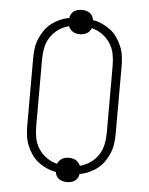

<svg xmlns="http://www.w3.org/2000/svg" viewBox="-57 -828 713 921"><g transform="rotate(5 300.0 -367.5)"><path d="M300 47Q290 47 280 44.5Q270 42 262 36.5Q254 31 249 22Q244 13 243 3Q219 -1 197 -11Q175 -21 156.5 -35.5Q138 -50 124.5 -70Q111 -90 102 -112Q93 -134 90 -157.5Q87 -181 87 -205V-530Q87 -554 90 -577.5Q93 -601 102 -623Q111 -645 124.5 -665Q138 -685 156.5 -699.5Q175 -714 197 -724Q219 -734 243 -738Q244 -748 249 -757Q254 -766 262 -771.5Q270 -777 280 -779.5Q290 -782 300 -782Q310 -782 320 -779.5Q330 -777 338 -771.5Q346 -766 351 -757Q356 -748 357 -738Q381 -734 403 -724Q425 -714 443.5 -699.5Q462 -685 475.5 -665Q489 -645 498 -623Q507 -601 510 -577.5Q513 -554 513 -530V-205Q513 -181 510 -157.5Q507 -134 498 -112Q489 -90 475.5 -70Q462 -50 443.5 -35.5Q425 -21 403 -11Q381 -1 357 3Q356 13 351 22Q346 31 338 36.5Q330 42 320 44.5Q310 47 300 47ZM355 -36Q382 -43 405 -59Q428 -75 443.5 -98.5Q459 -122 464.5 -149.5Q470 -177 470 -205V-530Q470 -558 464.5 -585.5Q459 -613 443.5 -636.5Q428 -660 405 -676Q382 -692 355 -699Q352 -691 346 -684Q340 -677 333 -673Q326 -669 317.5 -667Q309 -665 300 -665Q291 -665 282.5 -667Q274 -669 267 -673Q260 -677 254 -684Q248 -691 245 -699Q218 -692 195 -676Q172 -660 156.5 -636.5Q141 -613 135.5 -585.5Q130 -558 130 -530V-205Q130 -177 135.5 -149.5Q141 -122 156.5 -98.5Q172 -75 195 -59Q218 -43 245 -36Q248 -44 254 -51Q260 -58 267 -62Q274 -66 282.5 -68Q291 -70 300 -70Q309 -70 317.5 -68Q326 -66 333 -62Q340 -58 346 -51Q352 -44 355 -36Z"/></g></svg>

Font: Iosevka SS04 XLt Ex
Style: Regular
Weight: 200
Width: 7
Monospace: yes
Designer: Belleve Invis
Foundry: Belleve Invis
Version: Version 19.0.0; ttfautohint (v1.8.4)